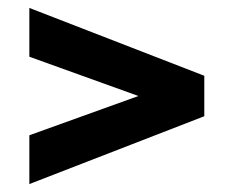

<svg xmlns="http://www.w3.org/2000/svg" viewBox="-20 -592 589 484"><path d="M54 -128V-251L415 -381V-319L54 -449V-572L495 -401V-299Z"/></svg>

Font: Pathway Extreme SemiCondensed ExtraBold
Style: Regular
Weight: 800
Width: 4
Version: Version 1.001;gftools[0.9.26]